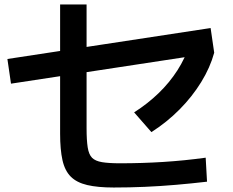

<svg xmlns="http://www.w3.org/2000/svg" viewBox="-20 -809 1040 856"><path d="M487 27Q416 27 369 16Q322 5 295.5 -21.5Q269 -48 258.5 -95Q248 -142 248 -213V-789H366V-237Q366 -184 371 -152Q376 -120 390.5 -105.5Q405 -91 435 -86Q465 -81 516 -81Q613 -81 708 -87Q803 -93 897 -106L903 1Q834 9 764.5 15Q695 21 626 24Q557 27 487 27ZM29 -436 13 -546 919 -684 935 -574ZM578 -308Q639 -347 687.5 -394Q736 -441 771 -495.5Q806 -550 825 -610L935 -574Q917 -508 877 -443Q837 -378 780.5 -321Q724 -264 655 -220Z"/></svg>

Font: M PLUS 2 Thin SemiBold
Style: Regular
Weight: 600
Version: Version 1.001